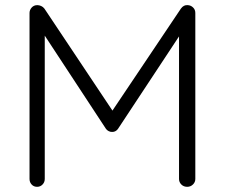

<svg xmlns="http://www.w3.org/2000/svg" viewBox="-20 -720 866 740"><path d="M123.8 -700.2Q131 -700.2 138.6 -696.9Q146.2 -693.5 151.2 -686.8L427.2 -273L399.8 -273.5L677.2 -686.8Q688 -701.8 703.8 -700.2Q715.8 -699.5 724.2 -691.1Q732.8 -682.8 732.8 -670V-30.2Q732.8 -17.8 723.6 -8.9Q714.5 0 701.5 0Q687.8 0 678.9 -8.9Q670 -17.8 670 -30.2V-609.2L688 -607L435.2 -224Q431.5 -218.2 425.5 -214.8Q419.5 -211.2 412.2 -211.5Q405.2 -211.2 398.5 -214.8Q391.8 -218.2 388 -224L134 -610.8L152.5 -624V-30.2Q152.5 -17.8 144 -8.9Q135.5 0 123 0Q110 0 101.9 -8.9Q93.8 -17.8 93.8 -30.2V-670Q93.8 -681.5 102.1 -690.9Q110.5 -700.2 123.8 -700.2Z"/></svg>

Font: Quicksand Variable Light
Style: Regular
Weight: 300
Designer: Andrew Paglinawan
Foundry: Andrew Paglinawan
Version: Version 3.004